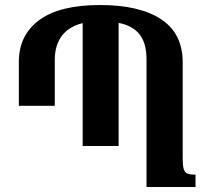

<svg xmlns="http://www.w3.org/2000/svg" viewBox="-20 -744 835 764"><path d="M758 -49V0H563V-508Q563 -572 535.5 -607Q508 -642 452 -653V-163H309V-652Q255 -639 226.5 -602Q198 -565 198 -505V-323H55V-498Q55 -604 136 -664Q217 -724 378 -724Q535 -724 621 -667.5Q707 -611 707 -495V-114Q707 -85 711 -71.5Q715 -58 725.5 -53.5Q736 -49 758 -49Z"/></svg>

Font: Noto Serif Armenian SmBd Narrow
Style: Regular
Weight: 600
Width: 4
Designer: Monotype Design team
Foundry: Monotype Imaging Inc.
Version: Version 1.000